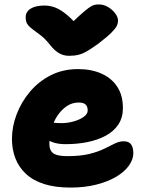

<svg xmlns="http://www.w3.org/2000/svg" viewBox="-20 -837 651 867"><path d="M298 10Q229 10 179 -6Q129 -22 97 -52Q65 -82 49.5 -122Q34 -162 34 -210Q34 -265 55 -320.5Q76 -376 115 -422.5Q154 -469 209 -497Q264 -525 332 -525Q392 -525 437.5 -505Q483 -485 509 -446Q535 -407 535 -349Q535 -306 514.5 -275Q494 -244 458 -224.5Q422 -205 375.5 -195.5Q329 -186 276 -186Q224 -186 193.5 -207Q163 -228 163 -256Q163 -271 170 -278.5Q177 -286 193 -286Q204 -286 218.5 -283.5Q233 -281 257 -281Q285 -281 312 -288.5Q339 -296 357.5 -309Q376 -322 376 -338Q376 -356 366.5 -365Q357 -374 335 -374Q306 -374 282 -358Q258 -342 240 -315.5Q222 -289 212.5 -255.5Q203 -222 203 -187Q203 -168 210.5 -155.5Q218 -143 236 -137.5Q254 -132 285 -132Q344 -132 384 -142Q424 -152 451 -165.5Q478 -179 498.5 -189Q519 -199 539 -199Q561 -199 571.5 -185.5Q582 -172 582 -145Q582 -117 562 -89Q542 -61 505 -39Q468 -17 415.5 -3.5Q363 10 298 10ZM426 -817Q448 -817 467.5 -805.5Q487 -794 500 -777Q513 -760 513 -743Q513 -733 508 -721.5Q503 -710 484.5 -691Q466 -672 423 -639Q395 -619 375 -607Q355 -595 336 -590Q317 -585 292 -585Q266 -585 245.5 -597.5Q225 -610 207 -633Q185 -661 165 -676.5Q145 -692 129.5 -703Q114 -714 105 -726Q96 -738 96 -759Q96 -784 118.5 -798Q141 -812 181 -812Q206 -812 230.5 -802.5Q255 -793 283.5 -769Q312 -745 347 -702L274 -704Q315 -745 340 -767.5Q365 -790 380 -801Q395 -812 405 -814.5Q415 -817 426 -817Z"/></svg>

Font: Shantell Sans ExtraBold
Style: Regular
Weight: 800
Designer: Stephen Nixon, Anya Danilova, Shantell Martin
Foundry: Arrow Type
Version: Version 1.011;[c5ecc13dd]